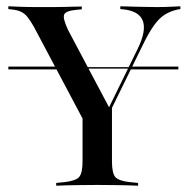

<svg xmlns="http://www.w3.org/2000/svg" viewBox="-20 -591 601 611"><path d="M213.7 -372.6 211.3 -377.4H393.5L391.9 -372.6ZM6.5 -370.2V-379H202.4L207.3 -370.2ZM391.1 -370.2 395.2 -379H547.6V-370.2ZM271 -160.5 87.9 -505.6Q76.6 -525.8 67.3 -537.1Q58.1 -548.4 46.8 -553.6Q35.5 -558.9 20.2 -560.5L6.5 -562.1V-571Q22.6 -570.2 45.6 -569.4Q68.5 -568.5 97.6 -568.5H103.2H110.5Q131.5 -568.5 150.8 -568.5Q170.2 -568.5 186.7 -569Q203.2 -569.4 216.5 -569.8Q229.8 -570.2 240.3 -570.2V-561.3L222.6 -559.7Q189.5 -556.5 184.3 -544.8Q179 -533.1 196.8 -495.2L331.5 -241.1L316.9 -229L418.5 -436.3Q446 -492.7 434.7 -524.2Q423.4 -555.6 372.6 -561.3L362.9 -562.1V-571Q391.9 -570.2 422.2 -569.4Q452.4 -568.5 476.6 -568.5Q501.6 -568.5 520.2 -569.4Q538.7 -570.2 554 -571V-562.1L544.4 -560.5Q522.6 -555.6 504.4 -544.4Q486.3 -533.1 469.4 -509.3Q452.4 -485.5 432.3 -443.5L293.5 -160.5ZM283.1 -2.4Q257.3 -2.4 233.9 -2Q210.5 -1.6 191.1 -1.2Q171.8 -0.8 158.9 0V-8.9L183.9 -11.3Q221 -15.3 231.9 -27.8Q242.7 -40.3 242.7 -78.2V-250.8L298.4 -190.3L336.3 -254.8V-78.2Q336.3 -40.3 346.8 -27.8Q357.3 -15.3 394.4 -11.3L419.4 -8.9V0Q406.5 -0.8 387.5 -1.2Q368.5 -1.6 344.8 -2Q321 -2.4 296 -2.4H289.5Z"/></svg>

Font: Playfair 144pt SemiCondensed Medium
Style: Regular
Weight: 500
Width: 4
Designer: Claus Eggers Sørensen
Foundry: Claus Eggers Sørensen
Version: Version 2.203